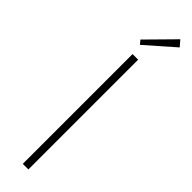

<svg xmlns="http://www.w3.org/2000/svg" viewBox="-321 -916 898 898"><g transform="rotate(45 128.5 -466.5)"><path d="M110 -726H147V0H110ZM88 -800 219 -933 244 -904 104 -781Z"/></g></svg>

Font: Noto Sans CJK TC Thin
Style: Regular
Weight: 250
Designer: Ryoko NISHIZUKA ???? (kana & ideographs); Paul D. Hunt (Latin, Greek & Cyrillic); Wenlong ZHANG ??? (bopomofo); Sandoll 
Foundry: Adobe Systems Incorporated
Version: Version 1.004 January 19, 2016